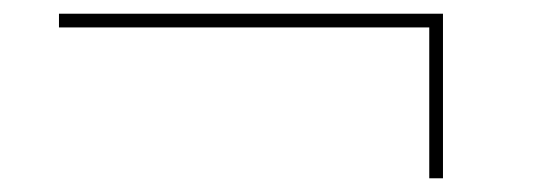

<svg xmlns="http://www.w3.org/2000/svg" viewBox="-20 -430 787 280"><path d="M606 -170V-390H66V-410H626V-170Z"/></svg>

Font: M PLUS 1 Thin Thin
Style: Regular
Weight: 250
Version: Version 1.001